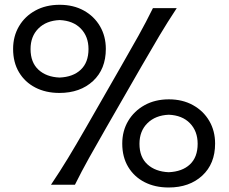

<svg xmlns="http://www.w3.org/2000/svg" viewBox="-20 -791 979 822"><path d="M234.4 -393.1Q175.8 -393.1 131.1 -416.3Q86.4 -439.5 61.3 -481.7Q36.1 -523.9 36.1 -581.5Q36.1 -635.7 61.3 -678.5Q86.4 -721.2 131.3 -745.8Q176.3 -770.5 235.4 -770.5Q294.4 -770.5 338.9 -745.8Q383.3 -721.2 408.2 -678.5Q433.1 -635.7 433.1 -581.5Q433.1 -495.1 378.2 -444.1Q323.2 -393.1 234.4 -393.1ZM198.2 0Q237.3 -58.1 271.5 -114.5Q305.7 -170.9 347.2 -243.2L498 -506.3Q541 -581.1 573 -638.4Q605 -695.8 634.8 -756.3H736.8Q696.8 -695.8 662.6 -638.4Q628.4 -581.1 585.4 -506.3L434.1 -243.2Q392.6 -170.9 361.1 -114.5Q329.6 -58.1 300.8 0ZM234.9 -459Q293 -461.4 325.9 -492.7Q358.9 -523.9 358.9 -581.1Q358.9 -634.8 325.9 -668.7Q293 -702.6 235.4 -705.1Q177.7 -702.6 144.3 -668.9Q110.8 -635.3 110.8 -581.1Q110.8 -523.9 144.5 -492.7Q178.2 -461.4 234.9 -459ZM702.1 11.7Q643.6 11.7 598.9 -11.2Q554.2 -34.2 528.8 -76.4Q503.4 -118.7 503.4 -176.3Q503.4 -230.5 528.8 -273.2Q554.2 -315.9 599.1 -340.8Q644 -365.7 703.1 -365.7Q761.7 -365.7 806.4 -340.8Q851.1 -315.9 876 -273.2Q900.9 -230.5 900.9 -176.3Q900.9 -89.8 845.9 -39.1Q791 11.7 702.1 11.7ZM702.1 -53.7Q760.3 -56.2 793.2 -87.2Q826.2 -118.2 826.2 -175.3Q826.2 -229.5 793.2 -263.4Q760.3 -297.4 702.6 -299.8Q645.5 -297.4 611.3 -263.7Q577.1 -230 577.1 -175.3Q577.1 -118.2 611.3 -87.2Q645.5 -56.2 702.1 -53.7Z"/></svg>

Font: Pinar Medium
Style: Regular
Weight: 500
Designer: Amin Abedi
Version: Version 3.000